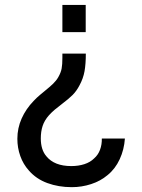

<svg xmlns="http://www.w3.org/2000/svg" viewBox="-20 -560 574 774"><path d="M231.5 -540H325.5V-430.5H231.5ZM326 -344Q326 -302.5 320.8 -273Q315.5 -243.5 300.5 -216Q288.5 -193 272.8 -177.2Q257 -161.5 230.5 -141.5Q212.5 -128 200.8 -118Q189 -108 177.5 -95.5Q159 -74.5 151.8 -52.2Q144.5 -30 144.5 -2Q144.5 44 167 70Q199 109.5 267.5 109.5Q296 109.5 320 101.8Q344 94 359.5 78.5Q375.5 64.5 383.2 43.8Q391 23 390.5 -1.5H483.5Q480.5 43 462.5 82Q444.5 121 413.5 146Q385 170 347.2 182.2Q309.5 194.5 269.5 194.5Q216 194.5 171 178Q126 161.5 96.5 127.5Q73.5 102 61.8 69Q50 36 50 -0.5Q50 -43.5 67.2 -82.2Q84.5 -121 115.5 -153Q127.5 -166 142.2 -178.2Q157 -190.5 159.5 -192.5Q180.5 -209.5 193.8 -222.2Q207 -235 215 -249Q225.5 -267.5 228.5 -283.8Q231.5 -300 231.5 -327V-344Z"/></svg>

Font: CCSD_manrope Medium
Style: Regular
Weight: 500
Designer: Mikhail Sharanda
Foundry: Mikhail Sharanda
Version: Version 4.503